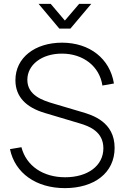

<svg xmlns="http://www.w3.org/2000/svg" viewBox="-20 -955 642 990"><path d="M314.5 15C465.5 15 571 -63 571 -192.5C571 -326.5 457 -361.5 402 -377.5L257 -420.5C198.5 -437.5 121 -464 121 -543.5C121 -620.5 195 -679 300 -678.5C409 -678.5 493.5 -613 508 -514L567.5 -524.5C546.5 -653 442.5 -734.5 300.5 -735C160 -735 59.5 -657.5 59.5 -541.5C59.5 -455.5 115 -401 211 -372.5L392 -318.5C440.5 -304 513 -276.5 513 -190.5C513 -100 432 -41 316 -41C202 -41 115.5 -99.5 90.5 -196L31.5 -186C57 -62.5 166 15 314.5 15ZM179 -935 286 -807.5H343L450.5 -935H388L314.5 -849L241.5 -935Z"/></svg>

Font: Eudonet Light
Style: Regular
Weight: 300
Designer: Mikhail Sharanda
Foundry: Mikhail Sharanda
Version: Version 4.503;Glyphs 3.1.2 (3151)